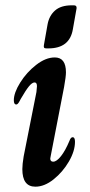

<svg xmlns="http://www.w3.org/2000/svg" viewBox="-20 -692 340 722"><path d="M145 -522 159 -601Q165 -633 187 -652.5Q209 -672 250 -672H258Q269 -672 268 -661L254 -582Q242 -510 162 -510H155Q148 -510 146 -512.5Q144 -515 145 -522ZM64 -56Q64 -74 69 -104L117 -346Q119 -364 119 -368Q119 -382 110 -382Q101 -382 89 -367.5Q77 -353 58 -320Q57 -318 53.5 -311.5Q50 -305 47 -302Q44 -299 41 -299Q32 -299 32 -315Q32 -343 56 -381.5Q80 -420 116 -448Q152 -476 186 -476Q228 -476 228 -420Q228 -404 221 -365L171 -107Q169 -99 169 -96Q169 -84 180 -84Q193 -84 209.5 -105Q226 -126 241 -162Q246 -176 253 -176Q262 -176 262 -159Q262 -124 239 -84.5Q216 -45 181.5 -17.5Q147 10 113 10Q64 10 64 -56Z"/></svg>

Font: Charm
Style: Bold
Weight: 700
Designer: Katatrad Aksorn Co.,Ltd.
Foundry: Cadson Demak Co.,Ltd.
Version: Version 1.001